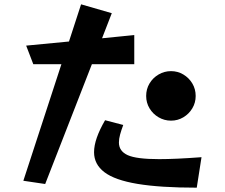

<svg xmlns="http://www.w3.org/2000/svg" viewBox="-20 -830 1040 888"><path d="M88 6 264 -533H134L101 -619L299 -638L355 -810L497 -769L452 -653L601 -668V-533H405L189 21ZM885 -386Q885 -355 869.5 -329Q854 -303 828 -287.5Q802 -272 771 -272Q740 -272 713.5 -287.5Q687 -303 671.5 -329Q656 -355 656 -386Q656 -418 671.5 -444Q687 -470 713.5 -485.5Q740 -501 771 -501Q802 -501 828 -485.5Q854 -470 869.5 -444Q885 -418 885 -386ZM890 38Q721 38 616 20.5Q511 3 463 -33.5Q415 -70 415 -126Q415 -157 428 -194Q441 -231 466 -274L550 -252Q541 -228 535.5 -208Q530 -188 530 -171Q530 -131 570.5 -112.5Q611 -94 716 -94Q792 -94 912 -103Z"/></svg>

Font: RocknRoll One
Style: Regular
Weight: 400
Designer: Fontworks Inc.
Foundry: Fontworks Inc.
Version: Version 1.100